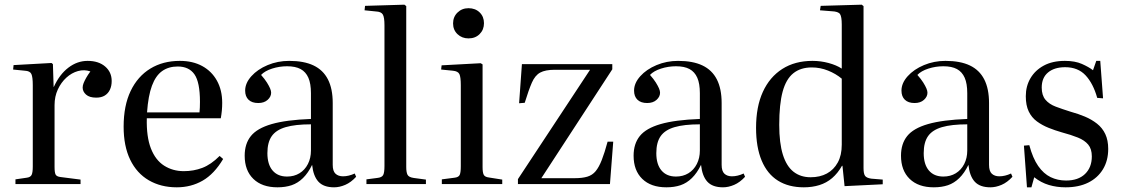

<svg xmlns="http://www.w3.org/2000/svg" viewBox="-20 -786 4791 820"><path d="M46 0V-20L94 -27Q110 -29 115 -39Q120 -49 120 -75V-422Q120 -457 114 -470Q108 -483 86 -484L36 -489L38 -508L200 -517L206 -512L209 -415H210Q234 -468 272 -497Q310 -526 354 -526Q401 -526 429 -502Q457 -478 457 -440Q457 -419 449.5 -403Q442 -387 427.5 -378Q413 -369 391 -369Q362 -369 347.5 -382Q333 -395 333 -412Q333 -421 337 -431Q341 -441 348 -453.5Q355 -466 366 -481Q340 -490 313 -482.5Q286 -475 263.5 -454.5Q241 -434 227 -404Q213 -374 213 -337V-73Q213 -49 217.5 -40.5Q222 -32 238 -30L324 -19V0Z M735 14Q667 14 615.5 -16Q564 -46 536 -104Q508 -162 508 -245Q508 -335 538 -397.5Q568 -460 622 -493Q676 -526 748 -526Q803 -526 843.5 -504Q884 -482 906.5 -441.5Q929 -401 929 -347Q929 -330 927.5 -314Q926 -298 923 -281H607Q605 -202 624.5 -152Q644 -102 681 -78.5Q718 -55 765 -55Q807 -55 844 -69Q881 -83 918 -120L933 -107Q895 -43 845.5 -14.5Q796 14 735 14ZM608 -306H832Q833 -315 833.5 -326.5Q834 -338 834 -351Q834 -435 810.5 -468.5Q787 -502 739 -502Q700 -502 672.5 -482.5Q645 -463 629 -420Q613 -377 608 -306Z M1165 14Q1099 14 1062 -22Q1025 -58 1025 -121Q1025 -172 1051.5 -205Q1078 -238 1140 -256Q1202 -274 1308 -278V-388Q1308 -429 1297 -454Q1286 -479 1264 -491Q1242 -503 1206 -503Q1173 -503 1142 -493Q1111 -483 1095 -466Q1111 -448 1120 -433.5Q1129 -419 1133.5 -408.5Q1138 -398 1138 -390Q1138 -373 1123 -359.5Q1108 -346 1083 -346Q1056 -346 1041.5 -360Q1027 -374 1027 -399Q1027 -431 1053.5 -460.5Q1080 -490 1123 -508Q1166 -526 1215 -526Q1278 -526 1319 -506.5Q1360 -487 1380.5 -447Q1401 -407 1401 -346V-82Q1401 -55 1413 -44Q1425 -33 1445 -33Q1457 -33 1469.5 -36Q1482 -39 1495 -45L1501 -31Q1479 -7 1454.5 3.5Q1430 14 1407 14Q1362 14 1340 -10Q1318 -34 1313 -82Q1296 -47 1274 -25.5Q1252 -4 1225.5 5Q1199 14 1165 14ZM1206 -32Q1236 -32 1259 -46Q1282 -60 1295 -85.5Q1308 -111 1308 -143V-255Q1241 -255 1200 -243Q1159 -231 1140.5 -204.5Q1122 -178 1122 -132Q1122 -84 1144 -58Q1166 -32 1206 -32Z M1545 0V-20L1591 -26Q1611 -28 1616.5 -38.5Q1622 -49 1622 -77V-678Q1622 -712 1615 -724Q1608 -736 1586 -737L1537 -742L1539 -761L1707 -766L1715 -760V-73Q1715 -50 1720.5 -39.5Q1726 -29 1747 -26L1799 -19V0Z M1867 0V-20L1921 -27Q1939 -29 1943.5 -39.5Q1948 -50 1948 -76V-422Q1948 -457 1942 -469.5Q1936 -482 1914 -484L1864 -489L1866 -507L2033 -516L2041 -511V-72Q2041 -49 2046 -39.5Q2051 -30 2068 -28L2125 -19V0ZM1981 -622Q1953 -622 1934 -640Q1915 -658 1915 -686Q1915 -714 1934 -732.5Q1953 -751 1981 -751Q2010 -751 2028.5 -733Q2047 -715 2047 -687Q2047 -659 2028.5 -640.5Q2010 -622 1981 -622Z M2192 0V-21L2500 -488H2349Q2309 -488 2287 -476Q2265 -464 2251.5 -433Q2238 -402 2221 -347L2197 -345L2209 -512H2595V-490L2292 -25H2435Q2467 -25 2488.5 -31.5Q2510 -38 2524 -55Q2538 -72 2550 -102.5Q2562 -133 2575 -181H2599L2585 0Z M2826 14Q2760 14 2723 -22Q2686 -58 2686 -121Q2686 -172 2712.5 -205Q2739 -238 2801 -256Q2863 -274 2969 -278V-388Q2969 -429 2958 -454Q2947 -479 2925 -491Q2903 -503 2867 -503Q2834 -503 2803 -493Q2772 -483 2756 -466Q2772 -448 2781 -433.5Q2790 -419 2794.5 -408.5Q2799 -398 2799 -390Q2799 -373 2784 -359.5Q2769 -346 2744 -346Q2717 -346 2702.5 -360Q2688 -374 2688 -399Q2688 -431 2714.5 -460.5Q2741 -490 2784 -508Q2827 -526 2876 -526Q2939 -526 2980 -506.5Q3021 -487 3041.5 -447Q3062 -407 3062 -346V-82Q3062 -55 3074 -44Q3086 -33 3106 -33Q3118 -33 3130.5 -36Q3143 -39 3156 -45L3162 -31Q3140 -7 3115.5 3.5Q3091 14 3068 14Q3023 14 3001 -10Q2979 -34 2974 -82Q2957 -47 2935 -25.5Q2913 -4 2886.5 5Q2860 14 2826 14ZM2867 -32Q2897 -32 2920 -46Q2943 -60 2956 -85.5Q2969 -111 2969 -143V-255Q2902 -255 2861 -243Q2820 -231 2801.5 -204.5Q2783 -178 2783 -132Q2783 -84 2805 -58Q2827 -32 2867 -32Z M3413 14Q3348 14 3302.5 -14.5Q3257 -43 3233 -100Q3209 -157 3209 -240Q3209 -330 3238 -393.5Q3267 -457 3321 -491.5Q3375 -526 3450 -526Q3485 -526 3518.5 -517Q3552 -508 3575 -493V-681Q3575 -715 3567.5 -726Q3560 -737 3532 -738L3482 -742L3485 -761L3660 -766L3668 -760V-68Q3668 -44 3674.5 -35Q3681 -26 3701 -23L3750 -19V1L3587 9L3578 -78H3576Q3558 -46 3534 -25.5Q3510 -5 3479.5 4.5Q3449 14 3413 14ZM3442 -29Q3482 -29 3511.5 -45Q3541 -61 3558 -92Q3575 -123 3575 -168V-450Q3550 -471 3516.5 -484.5Q3483 -498 3447 -498Q3399 -498 3368 -473Q3337 -448 3322.5 -394.5Q3308 -341 3308 -253Q3308 -175 3323.5 -125.5Q3339 -76 3369 -52.5Q3399 -29 3442 -29Z M3968 14Q3902 14 3865 -22Q3828 -58 3828 -121Q3828 -172 3854.5 -205Q3881 -238 3943 -256Q4005 -274 4111 -278V-388Q4111 -429 4100 -454Q4089 -479 4067 -491Q4045 -503 4009 -503Q3976 -503 3945 -493Q3914 -483 3898 -466Q3914 -448 3923 -433.5Q3932 -419 3936.5 -408.5Q3941 -398 3941 -390Q3941 -373 3926 -359.5Q3911 -346 3886 -346Q3859 -346 3844.5 -360Q3830 -374 3830 -399Q3830 -431 3856.5 -460.5Q3883 -490 3926 -508Q3969 -526 4018 -526Q4081 -526 4122 -506.5Q4163 -487 4183.5 -447Q4204 -407 4204 -346V-82Q4204 -55 4216 -44Q4228 -33 4248 -33Q4260 -33 4272.5 -36Q4285 -39 4298 -45L4304 -31Q4282 -7 4257.5 3.5Q4233 14 4210 14Q4165 14 4143 -10Q4121 -34 4116 -82Q4099 -47 4077 -25.5Q4055 -4 4028.5 5Q4002 14 3968 14ZM4009 -32Q4039 -32 4062 -46Q4085 -60 4098 -85.5Q4111 -111 4111 -143V-255Q4044 -255 4003 -243Q3962 -231 3943.5 -204.5Q3925 -178 3925 -132Q3925 -84 3947 -58Q3969 -32 4009 -32Z M4366 14 4353 -164 4376 -166Q4391 -110 4414 -77Q4437 -44 4467 -29.5Q4497 -15 4533 -15Q4585 -15 4614 -43Q4643 -71 4643 -118Q4643 -150 4627.5 -168.5Q4612 -187 4583.5 -198.5Q4555 -210 4514 -221Q4486 -229 4458.5 -240Q4431 -251 4408.5 -267.5Q4386 -284 4373.5 -310Q4361 -336 4361 -375Q4361 -418 4381 -452Q4401 -486 4438 -506Q4475 -526 4528 -526Q4571 -526 4600.5 -513Q4630 -500 4648 -486L4662 -526H4679L4691 -366L4666 -368Q4649 -429 4616.5 -464Q4584 -499 4529 -499Q4483 -499 4456 -476.5Q4429 -454 4429 -412Q4429 -379 4445 -360Q4461 -341 4489 -330.5Q4517 -320 4552 -309Q4585 -300 4613.5 -288Q4642 -276 4665 -258Q4688 -240 4700.5 -213.5Q4713 -187 4713 -150Q4713 -100 4690.5 -63Q4668 -26 4627.5 -6Q4587 14 4531 14Q4493 14 4459.5 4Q4426 -6 4397 -29L4385 14Z"/></svg>

Font: Literata 60pt
Style: Regular
Weight: 400
Designer: Latin by Veronika Burian and Jose Scaglione. Greek by Irene Vlachou. Cyrillic by Vera Evstafieva.
Foundry: TypeTogether
Version: Version 3.002